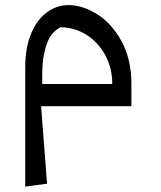

<svg xmlns="http://www.w3.org/2000/svg" viewBox="-20 -501 620 739"><path d="M244.1 -481.4C213.9 -481.4 186 -472.2 160.6 -453.6C109.9 -416.5 77.1 -342.8 77.1 -243.2V217.3L161.1 206.1L138.2 -92.3H485.8V-177.7C485.8 -240.7 473.1 -295.4 448.2 -341.8C422.9 -387.7 391.6 -422.4 354 -446.3C316.4 -469.7 279.8 -481.4 244.1 -481.4ZM213.4 -396C249 -396 281.7 -386.2 312.5 -367.2C342.8 -348.1 367.2 -321.8 385.3 -288.6C403.3 -254.9 412.1 -218.3 412.1 -177.7H142.6V-221.7C142.6 -260.3 147.9 -295.4 158.7 -328.1C169.4 -360.8 187.5 -383.3 213.4 -396Z"/></svg>

Font: SG Kara Light
Style: Regular
Weight: 400
Designer: Damoon Khanjanzadeh
Version: Version 1.000